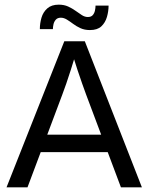

<svg xmlns="http://www.w3.org/2000/svg" viewBox="-20 -804 638 824"><path d="M8 0 256 -627H320Q313 -599 303.5 -567.5Q294 -536 284 -504.5Q274 -473 264.5 -445.5Q255 -418 247 -397L98 0ZM589 0H499L350 -397Q342 -418 332.5 -445.5Q323 -473 312.5 -504Q302 -535 292.5 -566.5Q283 -598 276 -627H344ZM123 -151V-226H468V-151ZM446 -780Q446 -756 439 -731.5Q432 -707 415 -691Q398 -675 366 -675Q343 -675 325.5 -683Q308 -691 294 -701.5Q280 -712 267 -720Q254 -728 241 -728Q227 -728 219.5 -719.5Q212 -711 209.5 -699.5Q207 -688 207 -679H151Q151 -704 158 -728Q165 -752 183 -768Q201 -784 232 -784Q255 -784 272.5 -776Q290 -768 304.5 -757.5Q319 -747 331.5 -739Q344 -731 357 -731Q371 -731 378 -739Q385 -747 387.5 -758.5Q390 -770 390 -780Z"/></svg>

Font: Blinker
Style: Regular
Weight: 400
Designer: Juergen Huber
Foundry: supertype
Version: 1.017